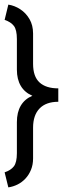

<svg xmlns="http://www.w3.org/2000/svg" viewBox="-24 -746 324 830"><path d="M-4 -660 12 -726Q39 -722 63.5 -706Q88 -690 103.5 -663.5Q119 -637 119 -601V-470Q119 -415 147 -389.5Q175 -364 228 -364V-306Q175 -306 147 -277Q119 -248 119 -194V-61Q119 -34 110 -12Q101 10 86 26Q71 42 52 51.5Q33 61 12 64L-4 -1Q23 -10 36 -27Q49 -44 49 -84V-218Q49 -261 66 -289.5Q83 -318 116 -332Q83 -346 66 -374.5Q49 -403 49 -445V-577Q49 -617 36 -634Q23 -651 -4 -660Z"/></svg>

Font: Nata Sans
Style: Regular
Weight: 400
Designer: Daniel Uzquiano Cruz
Version: Version 1.001